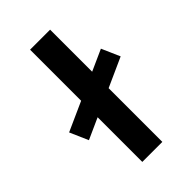

<svg xmlns="http://www.w3.org/2000/svg" viewBox="-242 -895 980 980"><g transform="rotate(-45 248.0 -405.0)"><path d="M19.5 -370.6 436.5 -558.1 480 -459 63 -271ZM177.2 -810.1H321.8V0H177.2Z"/></g></svg>

Font: Krona One
Style: Regular
Weight: 400
Version: Version 1.003